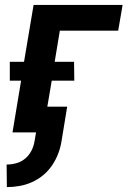

<svg xmlns="http://www.w3.org/2000/svg" viewBox="-20 -540 540 783"><path d="M8 223 7 131Q27 131 47 125.5Q67 120 83 106.5Q99 93 108.5 74Q118 55 121 35L127 0H31L66 -211H20V-288H78L117 -520H480L462 -415H224L203 -288H282L283 -211H191L173 -105H254L231 35Q227 61 217.5 86Q208 111 193 133.5Q178 156 156.5 174Q135 192 110 203Q85 214 59 218.5Q33 223 8 223Z"/></svg>

Font: Iosevka Extrabold Oblique
Style: Regular
Weight: 800
Italic angle: -9°
Monospace: yes
Designer: Belleve Invis
Foundry: Belleve Invis
Version: Version 32.5.0; ttfautohint (v1.8.4)